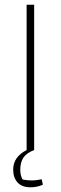

<svg xmlns="http://www.w3.org/2000/svg" viewBox="-20 -630 258 815"><path d="M162 154Q138 165 109 165Q73 165 54.5 144.5Q36 124 36 90Q36 36 93 7V-610H125V7Q93 19 79.5 39Q66 59 66 91Q66 115 76 132Q96 136 116 136Q132 136 157 131Z"/></svg>

Font: Athiti ExtraLight
Style: Regular
Weight: 250
Version: Version 1.032